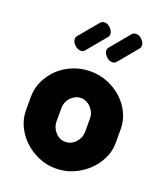

<svg xmlns="http://www.w3.org/2000/svg" viewBox="-136 -815 781 915"><g transform="rotate(20 254.5 -357.0)"><path d="M254 -482Q300 -482 341 -465.5Q382 -449 413.5 -420.5Q445 -392 463.5 -353.5Q482 -315 482 -272V-202Q482 -160 463.5 -122Q445 -84 413.5 -54.5Q382 -25 341 -7.5Q300 10 254 10Q208 10 167 -7.5Q126 -25 95 -54Q64 -83 45.5 -121.5Q27 -160 27 -202V-272Q27 -314 45 -352Q63 -390 93.5 -419Q124 -448 165.5 -465Q207 -482 254 -482ZM327 -272Q327 -286 321 -299.5Q315 -313 305.5 -323.5Q296 -334 282.5 -340.5Q269 -347 254 -347Q239 -347 226 -340.5Q213 -334 203 -323.5Q193 -313 187.5 -299.5Q182 -286 182 -272V-202Q182 -172 203 -148.5Q224 -125 254 -125Q284 -125 305.5 -148.5Q327 -172 327 -202ZM196 -569Q188 -558 175 -558Q158 -558 143.5 -572.5Q129 -587 129 -602Q129 -611 136 -619L215 -714Q220 -720 225.5 -722Q231 -724 237 -724Q253 -724 267 -709.5Q281 -695 281 -681Q281 -671 275 -664ZM356 -569Q348 -558 335 -558Q318 -558 303.5 -572.5Q289 -587 289 -602Q289 -611 296 -619L375 -714Q380 -720 385.5 -722Q391 -724 397 -724Q413 -724 427 -709.5Q441 -695 441 -681Q441 -671 435 -664Z"/></g></svg>

Font: AkaAcidDosis
Style: ExtraBold
Weight: 800
Designer: Edgar Tolentino, Pablo Impallari, Igino Marini, Aka-Acid
Foundry: Edgar Tolentino, Pablo Impallari, Igino Marini, Aka-Acid
Version: Version 1.007